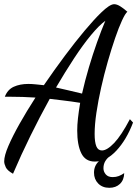

<svg xmlns="http://www.w3.org/2000/svg" viewBox="-26 -741 664 915"><path d="M36 87Q9 72 1.5 56Q-6 40 -6 28Q-6 1 14 -45.5Q34 -92 67.5 -151.5Q101 -211 143 -276Q110 -278 82.5 -279Q55 -280 20 -280H-3Q10 -314 39.5 -327.5Q69 -341 109 -341Q126 -341 144.5 -339Q163 -337 183 -335Q233 -408 283 -475Q333 -542 377.5 -595Q422 -648 455 -680Q497 -721 518 -721Q531 -721 547 -711Q563 -701 581 -685Q571 -677 555.5 -643.5Q540 -610 522.5 -559Q505 -508 487.5 -447Q470 -386 456 -323.5Q442 -261 433.5 -204Q425 -147 425 -103Q425 -64 433 -44Q441 -24 460 -24Q484 -24 518 -59.5Q552 -95 593 -173L608 -157Q577 -75 528.5 -23Q480 29 426 29Q381 29 361.5 -10.5Q342 -50 342 -119Q342 -145 345.5 -177Q349 -209 356 -251Q312 -258 277 -262Q242 -266 211 -270Q164 -185 119 -93.5Q74 -2 36 87ZM365 -295Q379 -357 397.5 -419.5Q416 -482 436.5 -539.5Q457 -597 476 -642Q446 -620 407.5 -573.5Q369 -527 327 -463Q285 -399 241 -324Q273 -317 304 -309.5Q335 -302 365 -295ZM495 154Q462 154 442 133.5Q422 113 422 82Q422 49 445 27.5Q468 6 498 3Q484 13 475.5 27.5Q467 42 467 61Q467 77 478 90Q489 103 511 103Q527 103 540 98Q553 93 566 84Q565 117 545.5 135.5Q526 154 495 154Z"/></svg>

Font: Dancing Script SemiBold
Style: Regular
Weight: 600
Designer: Pablo Impallari
Foundry: Pablo Impallari
Version: Version 2.001